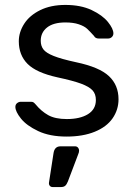

<svg xmlns="http://www.w3.org/2000/svg" viewBox="-20 -550 548 787"><path d="M43 -111.8Q43 -121.6 50 -127.2Q57.1 -132.8 64.9 -132.8H106.9Q112.8 -132.8 116.5 -130.9Q120.1 -128.9 126 -122.1Q148.9 -94.2 177.5 -78.1Q206.1 -62 253.9 -62Q308.1 -62 340.6 -82Q373 -102.1 373 -140.1Q373 -165 359.1 -179.9Q345.2 -194.8 312.5 -207Q279.8 -219.2 215.8 -232.9Q128.9 -252 93 -288.1Q57.1 -324.2 57.1 -380.9Q57.1 -418 79.1 -452.4Q101.1 -486.8 144.5 -508.3Q188 -529.8 248 -529.8Q311 -529.8 355.5 -508.8Q399.9 -487.8 422.4 -460Q444.8 -432.1 444.8 -413.1Q444.8 -404.3 438.5 -398.2Q432.1 -392.1 422.9 -392.1H384.8Q370.6 -392.1 365.2 -402.8Q348.1 -421.9 336.7 -432.4Q325.2 -442.9 303 -450.4Q280.8 -458 248 -458Q199.2 -458 173.1 -437.5Q147 -417 147 -382.8Q147 -361.8 158 -347.4Q168.9 -333 200 -320.6Q231 -308.1 292 -294.9Q387.2 -274.9 426.5 -238Q465.8 -201.2 465.8 -143.1Q465.8 -100.1 441.4 -64.9Q417 -29.8 368.4 -10Q319.8 9.8 252.9 9.8Q184.1 9.8 136.5 -12.7Q88.9 -35.2 65.9 -64Q43 -92.8 43 -111.8ZM181.2 195.8 199.2 79.1Q203.1 50.3 227.1 49.8H288.1Q294.9 49.8 299.6 54.9Q304.2 60.1 304.2 66.9Q304.2 74.7 300.3 83L258.3 193.8Q253.4 206.1 247.3 211.4Q241.2 216.8 229 216.8H196.3Q188 216.8 183.6 210.9Q179.2 205.1 181.2 195.8Z"/></svg>

Font: Rubik AZ
Style: Regular
Weight: 400
Designer: Hubert and Fischer
Foundry: Hubert & Fischer
Version: Version 2.000